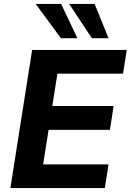

<svg xmlns="http://www.w3.org/2000/svg" viewBox="-20 -960 667 980"><path d="M33 0 144 -705H627L608 -584H273L247 -419H560L541 -297H228L200 -121H534L515 0ZM449 -765 333 -940H463L534 -765ZM291 -765 162 -940H292L375 -765Z"/></svg>

Font: Nunito Sans ExtraBold
Style: Italic
Weight: 800
Italic angle: -9°
Designer: Vernon Adams
Foundry: Vernon Adams
Version: Version 3.006; ttfautohint (v1.8.3)